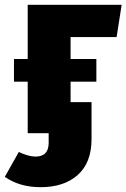

<svg xmlns="http://www.w3.org/2000/svg" viewBox="-53 -553 525 797"><path d="M431 -399H240V-308H347V-214H240V-129H327V24Q327 122 270 173Q213 224 116 224Q28 224 -33 181L25 78Q66 97 94 97Q149 97 149 40V0H62V-214H5V-308H62V-533H452Z"/></svg>

Font: FiraGO ExtraBold
Style: Regular
Weight: 800
Designer: bBox Type
Foundry: bBox Type GmbH
Version: Version 1.001;PS 001.001;hotconv 1.0.88;makeotf.lib2.5.64775